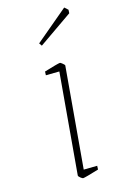

<svg xmlns="http://www.w3.org/2000/svg" viewBox="-130 -697 516 756"><g transform="rotate(-20 127.5 -319.5)"><path d="M66 -8 138 -418 83 -422 85 -437Q142 -449 151 -449Q154 -449 161.5 -441.5Q169 -434 168 -432L96 -22L151 -18L149 -3Q92 9 83 9Q80 9 73 2.5Q66 -4 66 -8ZM101 -549 242 -648 255 -634 253 -620 108 -537Z"/></g></svg>

Font: Grenze Thin
Style: Italic
Weight: 250
Italic angle: -10°
Designer: Renata Polastri
Foundry: Omnibus-Type
Version: Version 1.002; ttfautohint (v1.8)